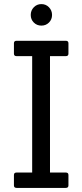

<svg xmlns="http://www.w3.org/2000/svg" viewBox="-20 -917 402 937"><path d="M301 0H61Q48 0 48 -12V-63Q48 -75 61 -75H137V-643H61Q48 -643 48 -655V-706Q48 -718 61 -718H301Q314 -718 314 -706V-655Q314 -643 301 -643H224V-75H301Q314 -75 314 -63V-12Q314 0 301 0ZM219 -881.5Q234 -866 234 -844Q234 -822 219 -807Q204 -792 182 -792Q160 -792 145 -807Q130 -822 130 -844Q130 -866 145 -881.5Q160 -897 182 -897Q204 -897 219 -881.5Z"/></svg>

Font: Sanchez
Style: Regular
Weight: 400
Designer: Daniel Hernández
Foundry: LatinoType
Version: Version 1.001